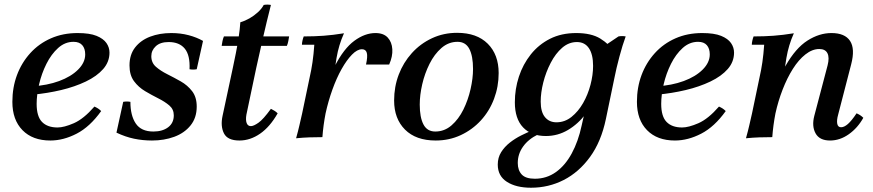

<svg xmlns="http://www.w3.org/2000/svg" viewBox="-20 -610 3882 854"><path d="M236 -43Q265 -43 308.5 -62Q352 -81 400 -136Q409 -132 416 -127.5Q423 -123 430 -116Q380 -46 321 -15.5Q262 15 204 15Q125 15 80 -31Q35 -77 35 -157Q35 -221 55.5 -276Q76 -331 114.5 -373.5Q153 -416 206.5 -439.5Q260 -463 325 -463Q379 -463 409.5 -450.5Q440 -438 453.5 -418.5Q467 -399 467 -376Q467 -335 439 -303Q411 -271 362 -247.5Q313 -224 252 -209.5Q191 -195 126 -189L123 -226Q190 -230 243 -249.5Q296 -269 327.5 -300.5Q359 -332 359 -368Q359 -394 346 -409Q333 -424 307 -424Q269 -424 238.5 -396.5Q208 -369 186.5 -326Q165 -283 154 -235.5Q143 -188 143 -148Q143 -92 167 -67.5Q191 -43 236 -43Z M656 15Q615 15 576.5 7Q538 -1 498 -20L528 -157Q544 -160 560 -157Q560 -96 584 -60.5Q608 -25 662 -25Q703 -25 728 -44Q753 -63 753 -97Q753 -124 733 -141Q713 -158 684 -172.5Q655 -187 625.5 -204.5Q596 -222 576 -249Q556 -276 556 -319Q556 -367 581 -399Q606 -431 648 -447Q690 -463 742 -463Q783 -463 819 -453.5Q855 -444 883 -428L855 -302Q839 -299 823 -302Q826 -364 802 -393.5Q778 -423 730 -423Q693 -423 673 -404.5Q653 -386 653 -360Q653 -331 673.5 -313Q694 -295 724 -280Q754 -265 784 -248Q814 -231 834.5 -204.5Q855 -178 855 -136Q855 -86 827.5 -52Q800 -18 755 -1.5Q710 15 656 15Z M966 -406Q967 -415 969.5 -427Q972 -439 976 -448H1266Q1265 -441 1262.5 -428Q1260 -415 1256 -406ZM1185 -126Q1193 -122 1200.5 -117.5Q1208 -113 1215 -106Q1181 -46 1137 -15.5Q1093 15 1045 15Q992 15 976 -17Q960 -49 970 -95L1016 -310Q1022 -338 1029 -373Q1036 -408 1041.5 -444Q1047 -480 1049 -511Q1070 -517 1090 -528.5Q1110 -540 1127 -555.5Q1144 -571 1153 -588Q1169 -591 1185 -588Q1165 -509 1150 -443Q1135 -377 1120 -309L1076 -100Q1072 -77 1077 -63Q1082 -49 1096 -49Q1108 -49 1129.5 -64Q1151 -79 1185 -126Z M1297 5Q1306 -27 1312 -53.5Q1318 -80 1324 -106L1357 -264Q1365 -299 1370 -333.5Q1375 -368 1378 -411H1323Q1323 -419 1325.5 -430Q1328 -441 1331 -448Q1378 -448 1419.5 -451Q1461 -454 1510 -462Q1498 -435 1490 -408.5Q1482 -382 1477 -353Q1472 -324 1468 -288L1428 -105Q1423 -79 1419.5 -53Q1416 -27 1414 0Q1384 0 1356 1Q1328 2 1297 5ZM1608 -323Q1616 -359 1611.5 -375Q1607 -391 1590 -391Q1569 -391 1545.5 -367Q1522 -343 1499.5 -303Q1477 -263 1458.5 -211.5Q1440 -160 1428 -105H1400Q1429 -237 1469 -315.5Q1509 -394 1556 -428.5Q1603 -463 1650 -463Q1686 -463 1704.5 -443Q1723 -423 1725 -391Q1727 -359 1711 -323Z M2015 -424Q1975 -424 1943.5 -396.5Q1912 -369 1890.5 -326Q1869 -283 1858 -235Q1847 -187 1847 -145Q1847 -88 1863.5 -56.5Q1880 -25 1916 -25L1918 15Q1830 15 1781.5 -33.5Q1733 -82 1733 -163Q1733 -224 1753.5 -278Q1774 -332 1812 -374Q1850 -416 1901.5 -440Q1953 -464 2013 -464ZM1916 -25Q1957 -25 1988.5 -52.5Q2020 -80 2041 -122.5Q2062 -165 2073 -213.5Q2084 -262 2084 -303Q2084 -361 2067.5 -392.5Q2051 -424 2015 -424L2013 -464Q2101 -464 2149.5 -415.5Q2198 -367 2198 -285Q2198 -225 2177.5 -170.5Q2157 -116 2119 -74.5Q2081 -33 2029.5 -9Q1978 15 1918 15Z M2408 -5Q2343 -5 2306.5 -43.5Q2270 -82 2270 -155Q2270 -214 2288 -269Q2306 -324 2341 -368Q2376 -412 2426.5 -437.5Q2477 -463 2543 -463Q2610 -463 2650 -438.5Q2690 -414 2711 -377L2655 -319Q2655 -261 2637 -205Q2619 -149 2585.5 -104Q2552 -59 2506.5 -32Q2461 -5 2408 -5ZM2455 -66Q2492 -66 2522 -90Q2552 -114 2573.5 -151.5Q2595 -189 2606.5 -233Q2618 -277 2618 -317Q2618 -368 2599.5 -395.5Q2581 -423 2546 -423Q2510 -423 2480.5 -397.5Q2451 -372 2429.5 -330.5Q2408 -289 2396.5 -243.5Q2385 -198 2385 -158Q2385 -112 2404 -89Q2423 -66 2455 -66ZM2342 225Q2276 225 2235 199Q2194 173 2194 122Q2194 91 2209 67Q2224 43 2247.5 24.5Q2271 6 2298 -7.5Q2325 -21 2348 -30L2373 -12Q2330 9 2306.5 42Q2283 75 2283 115Q2283 147 2300.5 166Q2318 185 2359 185Q2411 185 2452.5 155.5Q2494 126 2523 72.5Q2552 19 2567 -51L2583 -122L2633 -245V-382L2731 -448Q2747 -451 2763 -448Q2749 -410 2735 -357.5Q2721 -305 2713 -264L2675 -81Q2654 20 2604.5 88Q2555 156 2487.5 190.5Q2420 225 2342 225Z M3014 -43Q3043 -43 3086.5 -62Q3130 -81 3178 -136Q3187 -132 3194 -127.5Q3201 -123 3208 -116Q3158 -46 3099 -15.5Q3040 15 2982 15Q2903 15 2858 -31Q2813 -77 2813 -157Q2813 -221 2833.5 -276Q2854 -331 2892.5 -373.5Q2931 -416 2984.5 -439.5Q3038 -463 3103 -463Q3157 -463 3187.5 -450.5Q3218 -438 3231.5 -418.5Q3245 -399 3245 -376Q3245 -335 3217 -303Q3189 -271 3140 -247.5Q3091 -224 3030 -209.5Q2969 -195 2904 -189L2901 -226Q2968 -230 3021 -249.5Q3074 -269 3105.5 -300.5Q3137 -332 3137 -368Q3137 -394 3124 -409Q3111 -424 3085 -424Q3047 -424 3016.5 -396.5Q2986 -369 2964.5 -326Q2943 -283 2932 -235.5Q2921 -188 2921 -148Q2921 -92 2945 -67.5Q2969 -43 3014 -43Z M3298 5Q3307 -27 3313 -53.5Q3319 -80 3325 -106L3358 -264Q3366 -299 3371 -333.5Q3376 -368 3379 -411H3324Q3324 -419 3326.5 -430Q3329 -441 3332 -448Q3379 -448 3420.5 -451Q3462 -454 3511 -462Q3499 -435 3491 -408.5Q3483 -382 3478 -353Q3473 -324 3469 -288L3429 -105Q3424 -79 3420.5 -53Q3417 -27 3415 0Q3385 0 3357 1Q3329 2 3298 5ZM3672 15Q3625 15 3607.5 -17Q3590 -49 3602 -95L3661 -319Q3670 -354 3660.5 -373Q3651 -392 3624 -392Q3593 -392 3562.5 -368Q3532 -344 3506.5 -303.5Q3481 -263 3461 -211.5Q3441 -160 3429 -105H3401Q3430 -240 3474.5 -318Q3519 -396 3571.5 -429.5Q3624 -463 3678 -463Q3738 -463 3761 -428Q3784 -393 3766 -324L3708 -100Q3701 -75 3704 -59.5Q3707 -44 3721 -44Q3735 -44 3751.5 -58.5Q3768 -73 3790 -106Q3799 -102 3806 -97.5Q3813 -93 3820 -86Q3795 -41 3755.5 -13Q3716 15 3672 15Z"/></svg>

Font: Poltawski Nowy Medium
Style: Italic
Weight: 500
Italic angle: -12°
Version: Version 1.001;gftools[0.9.25]